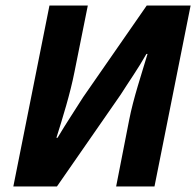

<svg xmlns="http://www.w3.org/2000/svg" viewBox="-20 -671 706 691"><path d="M28 0H185L414 -330C445 -379 476 -422 507 -477H511C489 -403 460 -317 445 -240L398 0H536L666 -651H508L279 -321C249 -273 219 -229 187 -175H183C205 -245 233 -335 248 -412L296 -651H158Z"/></svg>

Font: Source Sans Pro
Style: Bold Italic
Weight: 700
Italic angle: -11°
Designer: Paul D. Hunt
Foundry: Adobe Systems Incorporated
Version: Version 3.006;hotconv 1.0.111;makeotfexe 2.5.65597